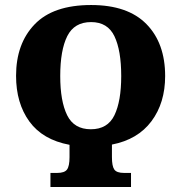

<svg xmlns="http://www.w3.org/2000/svg" viewBox="-20 -745 722 765"><path d="M181 0V-56H208Q237 -56 247 -69.5Q257 -83 257 -119V-168Q150 -188 97 -261Q44 -334 44 -443Q44 -571 118 -648Q192 -725 343 -725Q489 -725 563.5 -649Q638 -573 638 -442Q638 -335 583.5 -262Q529 -189 426 -169V-119Q426 -83 435.5 -69.5Q445 -56 474 -56H502V0ZM342 -230Q409 -230 436 -286Q463 -342 463 -442Q463 -544 436 -600.5Q409 -657 343 -657Q276 -657 248 -601Q220 -545 220 -442Q220 -342 247.5 -286Q275 -230 342 -230Z"/></svg>

Font: Noto Serif ExtraCondensed Black
Style: Regular
Weight: 900
Width: 2
Designer: Monotype Design Team
Foundry: Monotype Imaging Inc.
Version: Version 2.015; ttfautohint (v1.8.4.7-5d5b)